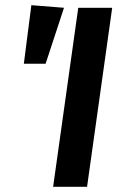

<svg xmlns="http://www.w3.org/2000/svg" viewBox="-20 -721 473 741"><path d="M316 0H185L282 -691H413ZM227 -691 156 -475H72L101 -701Z"/></svg>

Font: FiraGO Medium
Style: Italic
Weight: 500
Italic angle: -8°
Designer: bBox Type GmbH
Foundry: bBox Type GmbH
Version: Version 1.001